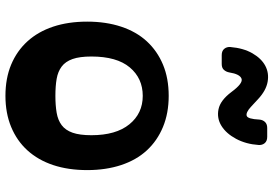

<svg xmlns="http://www.w3.org/2000/svg" viewBox="-166 -800 981 688"><g transform="rotate(90 324.0 -456.5)"><path d="M310 -796Q279 -838 262.5 -832Q246 -826 240 -788Q238 -777 231 -769Q224 -761 210 -761H178Q163 -761 155.5 -770Q148 -779 149 -792Q153 -839 171.5 -871Q190 -903 216 -917Q242 -931 273.5 -925.5Q305 -920 336 -891L364 -865Q384 -847 395.5 -850.5Q407 -854 409 -896Q410 -908 417.5 -916Q425 -924 439 -924H471Q486 -924 493.5 -915Q501 -906 500 -893Q497 -848 478 -812.5Q459 -777 431.5 -760Q404 -743 372 -749.5Q340 -756 310 -796ZM324 14Q261 14 212 -6.5Q163 -27 128.5 -65Q94 -103 76 -157Q58 -211 58 -279Q58 -346 76 -400.5Q94 -455 128.5 -492.5Q163 -530 212 -550.5Q261 -571 324 -571Q386 -571 435.5 -550.5Q485 -530 519.5 -492.5Q554 -455 572 -400.5Q590 -346 590 -279Q590 -211 572 -157Q554 -103 519.5 -65Q485 -27 435.5 -6.5Q386 14 324 14ZM324 -478Q261 -478 222 -431.5Q183 -385 183 -294Q183 -252 192 -226.5Q201 -201 219 -187.5Q237 -174 263 -169.5Q289 -165 324 -165Q358 -165 384.5 -169.5Q411 -174 429 -187.5Q447 -201 456 -226.5Q465 -252 465 -294Q465 -382 426 -430Q387 -478 324 -478Z"/></g></svg>

Font: OpenDyslexic3
Style: Bold
Weight: 700
Designer: Abelardo Gonzalez
Version: Version 1.000;PS 001.001;hotconv 1.0.56